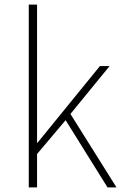

<svg xmlns="http://www.w3.org/2000/svg" viewBox="-20 -814 539 834"><path d="M105 0H141V-145L265 -292L447 0H486L286 -319L456 -527H414L143 -194H141V-794H105Z"/></svg>

Font: Harano Aji Gothic CN ExtraLight
Style: Regular
Weight: 250
Foundry: Masamichi Hosoda
Version: HaranoAjiGothicCN-ExtraLight version 20230610;ttx 4.39.4